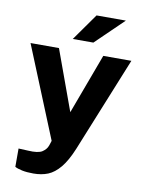

<svg xmlns="http://www.w3.org/2000/svg" viewBox="-96 -790 779 1023"><g transform="rotate(10 293.5 -279.0)"><path d="M56 146.5V47.5L107.2 49.8Q163.1 53.5 184.9 38.7Q206.8 23.9 213.4 4.2L214.5 1.5L222.5 -23.2L21.2 -517H175L293.8 -191L414.8 -517H566.8L358.8 -3.8Q331.2 63.1 300.4 100.1Q269.6 137.1 235.1 151.1Q200.6 165 156.2 165Q120.5 165 94.8 159.6Q69.1 154.1 56 146.5ZM500.8 -723 350.5 -577.5H239.1L342.1 -723Z"/></g></svg>

Font: Public Sans VF
Style: Regular
Weight: 400
Designer: Pablo Impallari, Rodrigo Fuenzalida (Modified by Dan O. Williams and USWDS)
Version: Version 1.003